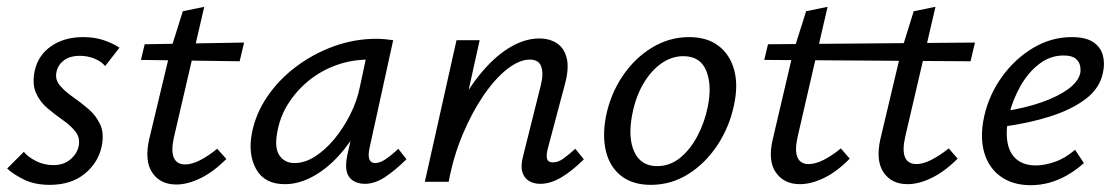

<svg xmlns="http://www.w3.org/2000/svg" viewBox="-20 -534 3273 564"><path d="M126 9Q82 9 50.5 -6.5Q19 -22 1 -39L50 -88Q62 -73 85.5 -61Q109 -49 137 -49Q167 -49 186.5 -65.5Q206 -82 211 -104Q216 -129 202 -147Q188 -165 165 -181Q142 -197 119.5 -216Q97 -235 85.5 -261.5Q74 -288 82 -326Q92 -372 130.5 -398.5Q169 -425 224 -425Q258 -425 284.5 -416Q311 -407 331 -394L289 -340Q277 -354 257 -362Q237 -370 215 -370Q185 -370 167.5 -356.5Q150 -343 146 -323Q141 -301 155.5 -283.5Q170 -266 193 -250Q216 -234 239 -214.5Q262 -195 274.5 -168Q287 -141 278 -101Q267 -54 227.5 -22.5Q188 9 126 9Z M498 8Q451 8 427.5 -26.5Q404 -61 418 -124L480 -383L517 -501L580 -514L491 -131Q482 -91 490.5 -71Q499 -51 524 -51Q543 -51 567 -63Q591 -75 618 -97L645 -67Q607 -29 569 -10.5Q531 8 498 8ZM394 -358 405 -404 697 -409 684 -354Z M817 7Q757 7 732.5 -37Q708 -81 720 -143Q731 -200 765 -250Q799 -300 849.5 -338Q900 -376 960.5 -398Q1021 -420 1086 -420Q1102 -420 1113.5 -418.5Q1125 -417 1135 -416L1065 -97Q1057 -55 1082 -55Q1096 -55 1113 -66.5Q1130 -78 1150 -97L1174 -66Q1138 -31 1109 -12.5Q1080 6 1052 6Q1032 6 1017.5 -3Q1003 -12 998.5 -30Q994 -48 1000 -77L1037 -243L1078 -277Q1065 -218 1038 -167Q1011 -116 975 -76.5Q939 -37 898 -15Q857 7 817 7ZM845 -55Q875 -55 905 -74Q935 -93 962 -125.5Q989 -158 1009 -198Q1029 -238 1037 -278L1060 -386L1098 -356Q1090 -358 1081 -358.5Q1072 -359 1064 -359Q1014 -359 969 -343Q924 -327 888 -298Q852 -269 827 -230Q802 -191 794 -143Q786 -98 801.5 -76.5Q817 -55 845 -55Z M1567 6Q1547 6 1533 -3Q1519 -12 1514 -30Q1509 -48 1517 -77L1569 -285Q1577 -317 1570 -338Q1563 -359 1536 -359Q1506 -359 1470.5 -331.5Q1435 -304 1401 -254.5Q1367 -205 1339.5 -140Q1312 -75 1298 0H1247Q1271 -99 1306.5 -177Q1342 -255 1385 -309.5Q1428 -364 1474 -392.5Q1520 -421 1564 -421Q1595 -421 1616.5 -406.5Q1638 -392 1645 -362Q1652 -332 1639 -285L1589 -97Q1584 -78 1587 -67.5Q1590 -57 1604 -57Q1619 -57 1634 -67.5Q1649 -78 1670 -97L1695 -66Q1661 -32 1629 -13Q1597 6 1567 6ZM1228 0 1321 -416H1389L1297 0Z M1892 9Q1838 9 1804.5 -17.5Q1771 -44 1760 -89.5Q1749 -135 1760 -192Q1773 -257 1808.5 -310Q1844 -363 1895 -394Q1946 -425 2004 -425Q2057 -425 2090.5 -399.5Q2124 -374 2136.5 -329Q2149 -284 2136 -225Q2123 -162 2088 -108.5Q2053 -55 2002.5 -23Q1952 9 1892 9ZM1910 -46Q1948 -46 1978 -70.5Q2008 -95 2029 -135Q2050 -175 2059 -220Q2072 -284 2054.5 -326.5Q2037 -369 1987 -369Q1953 -369 1922.5 -347.5Q1892 -326 1869.5 -287.5Q1847 -249 1837 -197Q1824 -129 1843.5 -87.5Q1863 -46 1910 -46Z M2646 7Q2599 7 2575.5 -27.5Q2552 -62 2566 -125L2627 -382L2664 -501L2728 -514L2639 -132Q2630 -92 2638.5 -72Q2647 -52 2672 -52Q2691 -52 2715 -64Q2739 -76 2767 -98L2793 -68Q2755 -30 2717 -11.5Q2679 7 2646 7ZM2330 7Q2283 7 2259 -27.5Q2235 -62 2250 -125L2310 -381L2348 -501L2411 -514L2323 -132Q2314 -92 2322.5 -72Q2331 -52 2355 -52Q2375 -52 2399 -64Q2423 -76 2450 -98L2476 -68Q2439 -30 2401 -11.5Q2363 7 2330 7ZM2831 -354 2225 -358 2236 -404 2844 -409Z M3008 10Q2955 10 2919.5 -15.5Q2884 -41 2871 -86.5Q2858 -132 2871 -192Q2885 -255 2923 -308Q2961 -361 3014.5 -393Q3068 -425 3128 -425Q3169 -425 3191 -410.5Q3213 -396 3219.5 -372Q3226 -348 3220 -321Q3211 -275 3169.5 -243.5Q3128 -212 3065 -192Q3002 -172 2927 -162L2930 -207Q2993 -217 3041 -234Q3089 -251 3118 -272.5Q3147 -294 3153 -318Q3155 -327 3153 -339.5Q3151 -352 3140 -361.5Q3129 -371 3104 -371Q3065 -371 3032.5 -346Q3000 -321 2977.5 -281Q2955 -241 2944 -197Q2934 -153 2939 -119Q2944 -85 2965.5 -66.5Q2987 -48 3023 -48Q3048 -48 3078.5 -58.5Q3109 -69 3138 -94L3164 -55Q3142 -35 3116 -20Q3090 -5 3063 2.5Q3036 10 3008 10Z"/></svg>

Font: Ysabeau Infant Medium
Style: Italic
Weight: 500
Italic angle: -12°
Designer: Christian Thalmann (Catharsis Fonts)
Version: Version 2.001;gftools[0.9.30]; featfreeze: ss01,ss02,lnum